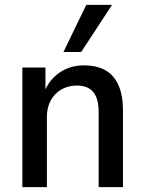

<svg xmlns="http://www.w3.org/2000/svg" viewBox="-20 -770 596 790"><path d="M72 0V-492H167V-393H163Q183 -443 226 -472Q269 -501 326 -501Q378 -501 413.5 -481Q449 -461 467.5 -419.5Q486 -378 486 -314V0H386V-308Q386 -346 376 -370.5Q366 -395 346 -406.5Q326 -418 296 -418Q261 -418 233 -402Q205 -386 189 -357Q173 -328 173 -290V0ZM241 -556 335 -750H441L314 -556Z"/></svg>

Font: Nunito Sans 10pt SemiCondensed SemiBold
Style: Regular
Weight: 600
Width: 4
Designer: Vernon Adams
Foundry: Vernon Adams
Version: Version 3.101;gftools[0.9.27]